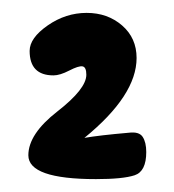

<svg xmlns="http://www.w3.org/2000/svg" viewBox="-20 -740 270 298"><path d="M129 -462Q24 -462 24 -499Q24 -532 69 -567Q114 -602 114 -624Q114 -636 108 -637Q102 -638 87.5 -630.5Q73 -623 63 -623Q26 -623 26 -661Q26 -681 54 -700.5Q82 -720 114.5 -720Q147 -720 169.5 -700.5Q192 -681 192 -650Q192 -592 111 -526Q134 -530 180 -534Q196 -536 201.5 -527.5Q207 -519 207 -504Q207 -474 189 -468Q171 -462 129 -462Z"/></svg>

Font: Patrick Hand SC
Style: Regular
Weight: 400
Designer: Patrick Wagesreiter
Foundry: Patrick Wagesreiter
Version: Version 1.003;PS 001.003;hotconv 1.0.70;makeotf.lib2.5.58329